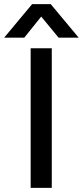

<svg xmlns="http://www.w3.org/2000/svg" viewBox="-67 -907 400 927"><path d="M50 -725H-47L88 -887H178L313 -725H216L132 -827ZM183 0H81V-674H183Z"/></svg>

Font: Hind Colombo Medium
Style: Regular
Weight: 500
Designer: Jyotish Sonowal, Aditi Pimprikar
Foundry: Indian Type Foundry
Version: Version 1.000;PS 1.0;hotconv 1.0.86;makeotf.lib2.5.63406; tt